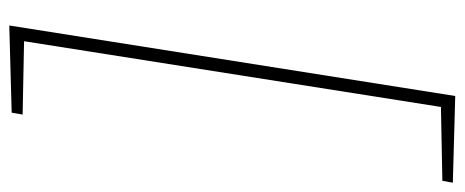

<svg xmlns="http://www.w3.org/2000/svg" viewBox="-306 -574 976 403"><g transform="rotate(90 181.5 -372.0)"><path d="M33 96 181 -840 363 -835 359 -813 204 -810 66 65 220 68 216 91Z"/></g></svg>

Font: Bitter Thin ExtraLight
Style: Italic
Weight: 250
Italic angle: -9°
Version: Version 2.002